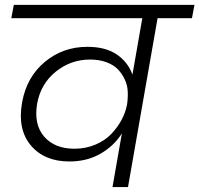

<svg xmlns="http://www.w3.org/2000/svg" viewBox="-20 -760 810 780"><path d="M282.2 -155.8Q328.1 -155.8 367.4 -172.4Q406.7 -189 432.4 -216.1Q458 -243.2 474.1 -273.4Q490.2 -303.7 496.1 -335Q500 -361.3 499 -387.2Q498 -413.1 487.1 -436.8Q476.1 -460.4 458.7 -478.5Q441.4 -496.6 412.1 -507.3Q382.8 -518.1 345.2 -518.1Q268.1 -518.1 206.8 -469Q145.5 -419.9 130.9 -338.9Q116.7 -254.4 159.4 -205.1Q202.1 -155.8 282.2 -155.8ZM759.8 -686H620.1L500 0H437L475.1 -217.8Q441.9 -166 387.2 -135Q332.5 -104 262.2 -104Q160.2 -104 105.2 -169.4Q50.3 -234.9 69.8 -344.2Q88.4 -447.3 162.1 -508.5Q235.8 -569.8 335 -569.8Q408.2 -569.8 453.9 -539.1Q499.5 -508.3 518.1 -457L558.1 -686H25.9L36.1 -740.2H770Z"/></svg>

Font: SVN-Poppins Light
Style: Italic
Weight: 300
Italic angle: -10°
Designer: Ninad Kale (Devanagari), Jonny Pinhorn (Latin)
Foundry: Indian Type Foundry
Version: Version 3.002 2017